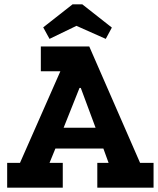

<svg xmlns="http://www.w3.org/2000/svg" viewBox="-20 -864 727 884"><path d="M687 0V-114H625L391 -650H168V-536H258L72 -114H13V0H269V-114H208L235 -180H456L480 -114H428V0ZM420 -276H273L346 -459H352ZM495 -737 359 -844H314L179 -738L208 -685L332 -745L467 -685Z"/></svg>

Font: Zilla Slab Bold
Style: Regular
Weight: 700
Designer: Typotheque.com
Foundry: Typotheque type foundry
Version: Version 1.3; 2018